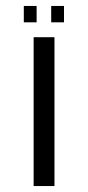

<svg xmlns="http://www.w3.org/2000/svg" viewBox="-20 -625 295 645"><path d="M152 -605H195V-550H152ZM60 -605H103V-550H60ZM93 -500V0H163V-500Z"/></svg>

Font: Sakbunderan
Style: Regular
Weight: 400
Version: Version 1.00